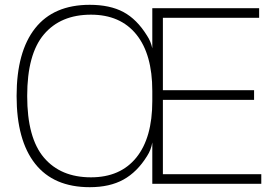

<svg xmlns="http://www.w3.org/2000/svg" viewBox="-20 -764 1155 798"><path d="M1057 -730V-690H657V-389H1036V-349H657V-40H1066V0H613V-172Q608 -141 591 -115Q550 -49 493 -17.5Q436 14 353 14Q203 14 126 -83.5Q49 -181 49 -365Q49 -549 126 -646.5Q203 -744 353 -744Q437 -744 493 -714Q549 -684 591 -616Q607 -592 613 -563V-730ZM358 -27Q480 -27 546.5 -109Q613 -191 613 -344V-386Q613 -539 546.5 -621Q480 -703 358 -703Q232 -703 162.5 -621Q93 -539 93 -365Q93 -191 162.5 -109Q232 -27 358 -27Z"/></svg>

Font: Nacelle UltraLight
Style: Regular
Weight: 200
Designer: Sora Sagano
Foundry: Sora Sagano
Version: Version 1.000;FEAKit 1.0